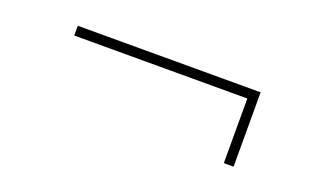

<svg xmlns="http://www.w3.org/2000/svg" viewBox="-37 -505 721 444"><g transform="rotate(20 323.0 -282.5)"><path d="M548 -191V-374H98V-350H524V-191Z"/></g></svg>

Font: LT Wave Thin
Style: Regular
Weight: 100
Designer: Daniel Lyons
Version: Version 2.5 (Glyphs App)